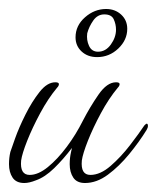

<svg xmlns="http://www.w3.org/2000/svg" viewBox="-25 -400 349 427"><path d="M29 7Q11 7 3 -5Q-5 -17 -5 -35Q-5 -49 -2 -62Q0 -68 8.5 -92Q17 -116 31.5 -145Q46 -174 63 -195.5Q80 -217 98 -217Q106 -217 106 -213Q106 -209 102 -205Q82 -181 64.5 -148.5Q47 -116 35.5 -87Q24 -58 22 -43Q19 -11 41 -11Q60 -11 81.5 -28.5Q103 -46 123.5 -73.5Q144 -101 159 -131Q175 -162 194 -189.5Q213 -217 233 -217Q241 -217 241 -213Q241 -209 237 -205Q217 -181 199.5 -148.5Q182 -116 170.5 -87Q159 -58 157 -43Q154 -11 176 -11Q198 -11 221 -31Q244 -51 264 -77Q284 -103 296 -121Q300 -125 301 -125Q304 -125 304 -120Q304 -116 301 -111Q285 -85 262.5 -57.5Q240 -30 215 -11.5Q190 7 164 7Q146 7 138 -5Q130 -17 130 -35Q130 -49 133 -62L135 -71Q116 -46 95.5 -26Q75 -6 55 1Q40 7 29 7ZM191 -273Q170 -273 156.5 -285.5Q143 -298 143 -317Q143 -343 164 -361.5Q185 -380 211 -380Q231 -380 244.5 -367.5Q258 -355 258 -336Q258 -311 238 -292Q218 -273 191 -273ZM193 -285Q210 -285 221.5 -301Q233 -317 233 -334Q233 -346 228 -357Q223 -368 207 -368Q192 -368 182.5 -354.5Q173 -341 169 -326Q167 -311 173 -298Q179 -285 193 -285Z"/></svg>

Font: Waterfall
Style: Regular
Weight: 400
Designer: Robert E. Leuschke
Foundry: Robert E. Leuschke
Version: Version 1.010; ttfautohint (v1.8.3)